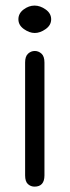

<svg xmlns="http://www.w3.org/2000/svg" viewBox="-20 -657 253 698"><path d="M71.3 -429.7Q71.3 -452.1 82 -461.9Q92.8 -471.7 106.4 -471.7Q120.1 -471.7 130.9 -461.9Q141.6 -452.1 141.6 -429.7V-19.5Q141.6 21.5 105.5 21.5Q91.8 21.5 81.5 12.2Q71.3 2.9 71.3 -19.5ZM146 -551.3Q126 -537.1 106.4 -537.1Q86.9 -537.1 66.9 -551.3Q46.9 -565.4 46.9 -586.9Q46.9 -608.4 65.9 -622.6Q85 -636.7 105.5 -636.7Q126 -636.7 146 -622.6Q166 -608.4 166 -586.9Q166 -565.4 146 -551.3Z"/></svg>

Font: Jura
Style: DemiBold
Weight: 600
Version: Version 2.5